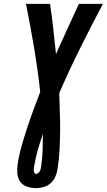

<svg xmlns="http://www.w3.org/2000/svg" viewBox="-20 -755 555 998"><path d="M167 223Q143 223 120 215Q97 207 84.5 188.5Q72 170 70 146Q68 122 72 97Q79 50 92.5 3Q106 -44 121.5 -91Q137 -138 154 -184.5Q171 -231 189 -277V-278Q176 -394 157 -508Q138 -622 115 -735H240Q250 -670 257 -604.5Q264 -539 271 -474Q300 -539 330 -604.5Q360 -670 390 -735H515Q454 -620 396.5 -504.5Q339 -389 288 -271Q289 -222 291 -173Q293 -124 292.5 -74.5Q292 -25 289.5 25Q287 75 279 124Q276 144 267.5 163.5Q259 183 243.5 197Q228 211 207.5 217Q187 223 167 223ZM167 149Q172 149 177 145.5Q182 142 185.5 137Q189 132 190.5 126.5Q192 121 193 116Q200 72 201.5 28Q203 -16 203 -59Q188 -16 176 26.5Q164 69 157 112Q156 118 155.5 123.5Q155 129 156 134Q157 139 159 144Q161 149 167 149Z"/></svg>

Font: Iosevka Term Curly XBd Obl
Style: Regular
Weight: 800
Italic angle: -9°
Designer: Belleve Invis
Foundry: Belleve Invis
Version: Version 32.3.0